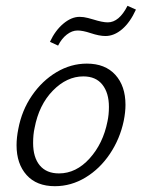

<svg xmlns="http://www.w3.org/2000/svg" viewBox="-20 -637 489 661"><path d="M37 -137Q37 -163 43 -193Q55 -257 90 -308Q125 -359 174.5 -388.5Q224 -418 279 -418Q342 -418 377 -379.5Q412 -341 412 -276Q412 -251 406 -221Q393 -159 358.5 -107.5Q324 -56 274.5 -26Q225 4 169 4Q106 4 71.5 -34.5Q37 -73 37 -137ZM350 -219Q355 -242 355 -269Q355 -317 332.5 -345.5Q310 -374 267 -374Q210 -374 162 -325Q114 -276 99 -196Q94 -174 94 -145Q94 -95 117 -67.5Q140 -40 183 -40Q242 -40 288.5 -91.5Q335 -143 350 -219ZM152 -493Q170 -532 198 -555.5Q226 -579 254 -579Q268 -579 283 -575Q298 -571 301 -570Q333 -560 351 -560Q390 -560 419 -617L448 -604Q428 -560 400.5 -536.5Q373 -513 343 -513Q322 -513 292 -523Q265 -532 247 -532Q228 -532 210 -518Q192 -504 180 -480Z"/></svg>

Font: Ysabeau Semilight
Style: Italic
Weight: 300
Italic angle: -12°
Designer: Christian Thalmann (Catharsis Fonts)
Version: Version 0.003